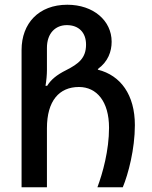

<svg xmlns="http://www.w3.org/2000/svg" viewBox="-20 -790 642 810"><path d="M71 0H178V-249C178 -365 230 -423 313 -423C388 -423 440 -362 440 -251C440 -155 413 -59 391 0H498C521 -55 549 -161 549 -262C549 -390 489 -472 393 -496V-499C436 -530 451 -573 451 -614C451 -703 374 -770 264 -770C143 -770 71 -691 71 -579ZM172 -428C176 -451 178 -476 178 -494V-588C178 -650 214 -684 262 -684C312 -684 343 -653 343 -602C343 -545 312 -521 259 -494C219 -474 195 -454 179 -428Z"/></svg>

Font: Noto Sans Georgian Medium
Style: Regular
Weight: 500
Designer: Monotype Design Team, Akaki Razmadze
Foundry: Google LLC
Version: Version 2.005